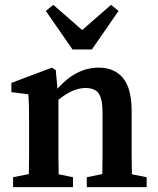

<svg xmlns="http://www.w3.org/2000/svg" viewBox="-20 -772 651 792"><path d="M34 0V-41L99 -54Q100 -91 100 -134.5Q100 -178 100 -210V-263Q100 -304 99.5 -328.5Q99 -353 97 -383L27 -392V-430L194 -493L210 -483L217 -406Q294 -493 387 -493Q452 -493 487.5 -450Q523 -407 523 -314V-210Q523 -176 523 -133Q523 -90 524 -53L585 -41V0H338V-41L402 -54Q403 -91 403 -133.5Q403 -176 403 -210V-305Q403 -364 387 -386.5Q371 -409 333 -409Q280 -409 221 -360V-210Q221 -177 221 -134Q221 -91 222 -53L281 -41V0ZM200 -752 319 -648 438 -752 469 -727 359 -568H279L169 -727Z"/></svg>

Font: Source Serif Pro Semibold
Style: Regular
Weight: 600
Designer: Frank Grießhammer
Foundry: Adobe Systems Incorporated
Version: Version 3.000;hotconv 1.0.109;makeotfexe 2.5.65596